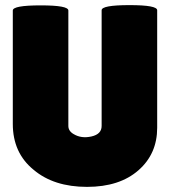

<svg xmlns="http://www.w3.org/2000/svg" viewBox="-20 -720 668 750"><path d="M377 -228V-680Q377 -700 486 -700Q594 -700 594 -680V-221Q594 -119 521 -55Q447 10 320 10Q190 10 111 -57Q30 -123 30 -236V-679Q30 -699 139 -699Q247 -699 247 -679V-228Q247 -208 268 -196Q298 -178 337.5 -187Q377 -196 377 -228Z"/></svg>

Font: FC Lilita One
Style: Regular
Weight: 400
Designer: Juan Montoreano
Foundry: Juan Montoreano
Version: Version 1.002